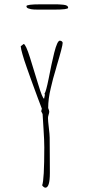

<svg xmlns="http://www.w3.org/2000/svg" viewBox="-20 -852 392 887"><path d="M273.4 -830.1Q262.2 -831.5 251 -831.8Q239.7 -832 222.7 -832H166Q103 -832 102.1 -823.7Q102.1 -820.3 104.5 -816.9Q107.4 -813 123.5 -809.6Q132.8 -807.6 155.3 -807.6H174.8H231Q293.9 -807.6 294.9 -815.9Q294.9 -821.8 290 -825.2Q285.2 -828.6 273.4 -830.1ZM189.5 15.1Q210.4 15.1 210.4 -52.7V-57.1Q210.4 -101.6 210 -136.7Q209.5 -171.9 209.5 -215.8Q209.5 -229.5 205.6 -261.7Q201.7 -293.9 201.7 -307.1Q201.7 -313 204.6 -322.3Q207.5 -331.1 207.5 -335.9Q207.5 -341.3 202.6 -353Q202.6 -395.5 214.4 -444.3Q219.7 -468.8 225.3 -488.8Q231 -508.8 238.8 -535.6L241.7 -546.4Q269.5 -638.7 269.5 -653.8Q269.5 -658.2 265.4 -661.1Q261.2 -664.1 256.3 -664.1Q244.6 -664.1 230.5 -608.4Q217.3 -554.7 205.1 -490.2Q192.4 -427.2 185.5 -418.9L187.5 -414.1L183.6 -396Q175.8 -398.4 157.2 -460.4L149.9 -483.9Q131.8 -543.9 118.7 -585.4Q99.1 -647.5 89.4 -648.9L75.7 -638.2Q76.7 -625.5 84 -600.6Q90.3 -577.6 103.3 -541Q116.2 -504.4 120.1 -493.7L130.9 -463.9Q143.1 -429.7 155.5 -397Q168 -364.3 173.3 -350.1L170.4 -337.9L176.8 -325.2L181.2 -254.4Q184.6 -203.6 184.6 -170.9Q184.6 -21 174.8 3.9Q176.3 7.3 181.2 11.2Q186 15.1 189.5 15.1Z"/></svg>

Font: Amatica SC
Style: Regular
Weight: 400
Version: Version 2.000